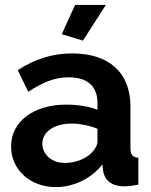

<svg xmlns="http://www.w3.org/2000/svg" viewBox="-20 -750 614 780"><path d="M317 -585 410 -730H285L231 -611ZM25 -155C25 -61 102 10 207 10C277 10 350 -23 396 -82L399 -55C405 -20 431 7 485 7C499 7 518 5 542 0V-109C519 -111 510 -121 510 -150V-317C510 -456 422 -533 273 -533C193 -533 121 -510 52 -465L95 -377C152 -415 201 -436 259 -436C337 -436 376 -398 376 -332V-304C342 -318 294 -325 250 -325C117 -325 25 -257 25 -155ZM351 -128C326 -104 285 -88 245 -88C186 -88 152 -126 152 -166C152 -215 201 -248 271 -248C304 -248 344 -240 376 -227V-174C376 -161 366 -143 351 -128Z"/></svg>

Font: FIGSv2-sans-serif
Style: Bold
Weight: 700
Designer: Matt McInerney, Pablo Impallari, Rodrigo Fuenzalida,Mirko Velimirovic
Foundry: Matt McInerney, Pablo Impallari, Rodrigo Fuenzalida
Version: Version 4.021;hotconv 1.0.109;makeotfexe 2.5.65596